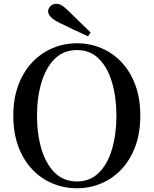

<svg xmlns="http://www.w3.org/2000/svg" viewBox="-20 -983 817 1021"><path d="M461.9 -810.1 448.2 -790Q409.7 -807.1 372.3 -825Q335 -842.8 297.9 -860.8Q262.7 -878.4 249.3 -893.6Q235.8 -908.7 235.8 -922.9Q235.8 -938 248.5 -950.4Q261.2 -962.9 279.8 -962.9Q294.4 -962.9 309.3 -953.9Q324.2 -944.8 348.1 -920.9Q375 -894.5 403.8 -866.5Q432.6 -838.4 461.9 -810.1ZM389.2 18.1Q321.3 18.1 260.3 -7.1Q199.2 -32.2 152.1 -81.5Q105 -130.9 77.9 -202.6Q50.8 -274.4 50.8 -368.2Q50.8 -460 77.9 -531.5Q105 -603 152.1 -652.3Q199.2 -701.7 260.3 -727.3Q321.3 -752.9 389.2 -752.9Q457 -752.9 517.8 -727.5Q578.6 -702.1 625.5 -653.1Q672.4 -604 699.2 -532.2Q726.1 -460.4 726.1 -368.2Q726.1 -275.4 699.2 -203.6Q672.4 -131.8 625.7 -82.5Q579.1 -33.2 518.1 -7.6Q457 18.1 389.2 18.1ZM389.2 -18.1Q459.5 -18.1 506.1 -64.7Q552.7 -111.3 575.9 -190.7Q599.1 -270 599.1 -368.2Q599.1 -464.8 575.9 -544.2Q552.7 -623.5 506.1 -670.2Q459.5 -716.8 389.2 -716.8Q318.4 -716.8 271.2 -670.2Q224.1 -623.5 200.4 -544.2Q176.8 -464.8 176.8 -368.2Q176.8 -270 200.4 -190.7Q224.1 -111.3 271.2 -64.7Q318.4 -18.1 389.2 -18.1Z"/></svg>

Font: Source Han Serif TW SemiBold
Style: Regular
Weight: 600
Designer: Ryoko NISHIZUKA Ë•øÂ°öÊ∂ºÂ≠ê (kana & ideographs); Frank Grie√ühammer (Latin, Greek & Cyrillic); Wenlong ZHANG Âº†ÊñáÈæô 
Foundry: Adobe
Version: Version 2.003;hotconv 1.1.1;makeotfexe 2.6.0